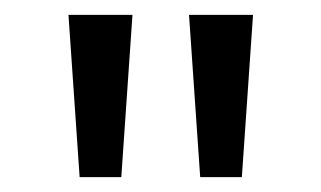

<svg xmlns="http://www.w3.org/2000/svg" viewBox="-20 -720 432 258"><path d="M158 -700 143 -482H87L72 -700ZM320 -700 305 -482H249L234 -700Z"/></svg>

Font: A Tai Tham KH New
Style: Regular
Weight: 400
Designer: Sangdang Kengtung
Foundry: Sangdang Kengtung
Version: Version 1.002